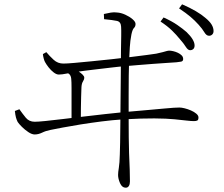

<svg xmlns="http://www.w3.org/2000/svg" viewBox="-20 -808 1040 891"><path d="M815 -626Q799 -646 778 -666.5Q757 -687 725 -708L739 -727Q777 -710 803 -692Q829 -674 846 -659Q883 -623 883 -597Q883 -586 877 -580.5Q871 -575 862 -575Q852 -575 842 -591Q832 -607 815 -626ZM902 -693Q884 -713 864 -730Q844 -747 811 -769L825 -788Q862 -772 889 -756Q916 -740 932 -726Q953 -709 962 -694Q971 -679 971 -664Q971 -654 965 -648Q959 -642 950 -642Q938 -642 928.5 -658Q919 -674 902 -693ZM462 -743Q479 -747 494 -749.5Q509 -752 523 -750Q541 -749 561 -740Q581 -731 595 -719Q609 -707 609 -697Q609 -685 602 -678.5Q595 -672 590 -649Q584 -618 582.5 -590Q581 -562 579 -525Q578 -499 577.5 -457Q577 -415 577 -365Q577 -315 577 -264Q577 -213 577.5 -169.5Q578 -126 579 -97Q581 -60 582 -21Q583 18 583 34Q583 47 578 55Q573 63 564 63Q546 63 537 42Q528 21 528 4Q528 -9 531.5 -29.5Q535 -50 536 -91Q537 -107 537.5 -147.5Q538 -188 538.5 -241Q539 -294 539.5 -349Q540 -404 540.5 -450Q541 -496 541 -521Q541 -549 541.5 -580.5Q542 -612 542.5 -640Q543 -668 542 -684Q541 -707 522.5 -711Q504 -715 463 -719ZM253 -462Q242 -462 229 -472Q216 -482 205.5 -495.5Q195 -509 189 -520Q186 -525 183 -536Q180 -547 179 -557L195 -566Q210 -548 229 -530.5Q248 -513 274 -513Q290 -513 324.5 -516Q359 -519 404 -523.5Q449 -528 496.5 -533Q544 -538 587.5 -543.5Q631 -549 662.5 -553Q694 -557 705 -559Q724 -563 735 -566Q746 -569 753 -571Q760 -573 766 -573Q773 -573 784 -570.5Q795 -568 805.5 -563Q816 -558 823 -551Q830 -544 830 -534Q830 -524 820.5 -522Q811 -520 799 -519Q783 -518 754 -516Q725 -514 689.5 -511.5Q654 -509 620 -506Q586 -503 561 -501Q534 -499 492.5 -494Q451 -489 408 -484Q365 -479 333 -474Q317 -472 292 -467Q267 -462 253 -462ZM279 -493Q294 -492 304 -491Q314 -490 327 -485Q336 -482 346 -475.5Q356 -469 363.5 -461.5Q371 -454 371 -448Q371 -439 365 -430Q359 -421 358 -403Q357 -382 356.5 -359Q356 -336 355.5 -308.5Q355 -281 355 -245H312Q312 -258 312 -280.5Q312 -303 312 -327Q312 -351 312 -371Q312 -391 312 -399Q312 -429 310.5 -443Q309 -457 301.5 -464Q294 -471 276 -479ZM49 -293 70 -301Q84 -281 99.5 -262Q115 -243 141 -243Q157 -243 191 -246.5Q225 -250 271 -255.5Q317 -261 367.5 -267Q418 -273 467.5 -278.5Q517 -284 558 -288Q627 -294 672 -298Q717 -302 744 -304.5Q771 -307 786.5 -308Q802 -309 813 -309Q822 -309 836.5 -305.5Q851 -302 866 -295.5Q881 -289 891 -280.5Q901 -272 901 -263Q901 -251 895 -248.5Q889 -246 880 -246Q867 -246 846 -248.5Q825 -251 789.5 -254.5Q754 -258 696.5 -258.5Q639 -259 551 -254Q503 -251 452 -244.5Q401 -238 354 -230.5Q307 -223 270.5 -216Q234 -209 214 -205Q193 -201 175.5 -192.5Q158 -184 141 -184Q128 -184 111.5 -195Q95 -206 81.5 -219.5Q68 -233 62 -242Q57 -252 54 -263Q51 -274 49 -293Z"/></svg>

Font: Noto Serif JP
Style: Regular
Weight: 200
Designer: Ryoko NISHIZUKA 西塚涼子 (kana & ideographs); Frank Grießhammer (Latin, Greek & Cyrillic); Wenlong ZHANG 张文龙 (bopomofo); San
Foundry: Adobe
Version: Version 2.001;hotconv 1.1.0;makeotfexe 2.6.0